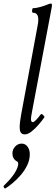

<svg xmlns="http://www.w3.org/2000/svg" viewBox="-63 -745 313 1083"><path d="M77 13Q62 13 55 3.5Q48 -6 48 -28Q48 -41 50 -58Q52 -75 56 -97L148 -594Q151 -608 152 -617.5Q153 -627 153 -634Q153 -673 124 -673Q117 -673 118 -686Q119 -699 124 -699Q142 -699 167.5 -706.5Q193 -714 209 -721Q218 -725 224 -725Q233 -725 229 -705L118 -117Q111 -83 112 -69.5Q113 -56 122 -56Q134 -56 167 -100Q171 -105 180.5 -96Q190 -87 187 -83Q174 -64 154.5 -41.5Q135 -19 114.5 -3Q94 13 77 13ZM-31 317Q-36 320 -40.5 313Q-45 306 -41 302Q-13 276 9.5 246Q32 216 39 188Q42 171 34 166Q20 159 13.5 147Q7 135 7 121Q7 98 22.5 81.5Q38 65 59 65Q80 65 92.5 82.5Q105 100 105 124Q105 157 90.5 187Q76 217 54 242.5Q32 268 9 287Q-14 306 -31 317Z"/></svg>

Font: Junicode Two Beta Condensed
Style: Italic
Weight: 400
Width: 3
Italic angle: -9°
Version: Version 1.053; ttfautohint (v1.8.4)